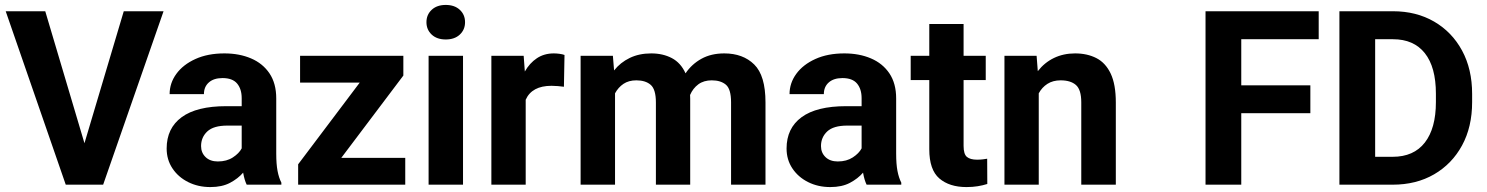

<svg xmlns="http://www.w3.org/2000/svg" viewBox="-20 -757 6097 787"><path d="M165.5 -710.9 326.2 -169.9 487.3 -710.9H650.4L402.8 0H249.5L3.4 -710.9Z M991.2 0Q981.9 -19 976.6 -49.3Q955.6 -24.9 922.9 -7.6Q890.1 9.8 842.3 9.8Q792 9.8 751.2 -10.7Q710.4 -31.2 686.8 -66.9Q663.1 -102.5 663.1 -148.4Q663.1 -231.4 724.6 -276.6Q786.1 -321.8 907.7 -321.8H970.7V-354.5Q970.7 -392.1 951.9 -414.6Q933.1 -437 892.1 -437Q856.4 -437 836.2 -419.2Q815.9 -401.4 815.9 -371.1H675.3Q675.3 -416.5 702.9 -454.3Q730.5 -492.2 781 -515.1Q831.5 -538.1 899.9 -538.1Q960.9 -538.1 1009 -517.6Q1057.1 -497.1 1084.7 -456.1Q1112.3 -415 1112.3 -353.5V-127.4Q1112.3 -84 1117.7 -56.2Q1123 -28.3 1133.3 -8.3V0ZM873 -95.2Q909.2 -95.2 934.6 -111.8Q960 -128.4 970.7 -148.9V-242.2H911.6Q855.5 -242.2 829.8 -218.3Q804.2 -194.3 804.2 -158.2Q804.2 -130.9 822.8 -113Q841.3 -95.2 873 -95.2Z M1641.1 -109.9V0H1202.1V-83.5L1454.6 -418.5H1210V-528.3H1633.3V-447.3L1378.9 -109.9Z M1728 -666Q1728 -696.8 1749.5 -716.8Q1771 -736.8 1807.1 -736.8Q1843.3 -736.8 1864.7 -716.8Q1886.2 -696.8 1886.2 -666Q1886.2 -635.3 1864.7 -615.2Q1843.3 -595.2 1807.1 -595.2Q1771 -595.2 1749.5 -615.2Q1728 -635.3 1728 -666ZM1877.9 -528.3V0H1736.8V-528.3Z M2293.9 -531.7 2291.5 -401.4Q2281.2 -402.8 2266.8 -404.1Q2252.4 -405.3 2240.7 -405.3Q2160.2 -405.3 2134.8 -348.1V0H1994.1V-528.3H2126.5L2131.3 -463.9Q2150.9 -498.5 2180.7 -518.3Q2210.4 -538.1 2250 -538.1Q2261.2 -538.1 2273.7 -536.4Q2286.1 -534.7 2293.9 -531.7Z M2588.4 -427.7Q2557.1 -427.7 2535.6 -413.3Q2514.2 -398.9 2501 -374.5V0H2359.9V-528.3H2492.2L2497.1 -468.3Q2522.9 -501 2561.3 -519.5Q2599.6 -538.1 2649.4 -538.1Q2697.3 -538.1 2733.9 -518.8Q2770.5 -499.5 2790 -456.5Q2815.4 -494.1 2855.2 -516.1Q2895 -538.1 2948.7 -538.1Q3025.4 -538.1 3071.5 -492.7Q3117.7 -447.3 3117.7 -337.4V0H2976.6V-337.4Q2976.6 -392.1 2955.3 -409.9Q2934.1 -427.7 2897.5 -427.7Q2864.7 -427.7 2842.5 -411.4Q2820.3 -395 2808.6 -367.7Q2809.1 -360.4 2809.1 -352.5V0H2668.5V-336.9Q2668.5 -390.6 2647.2 -409.2Q2626 -427.7 2588.4 -427.7Z M3532.2 0Q3522.9 -19 3517.6 -49.3Q3496.6 -24.9 3463.9 -7.6Q3431.2 9.8 3383.3 9.8Q3333 9.8 3292.2 -10.7Q3251.5 -31.2 3227.8 -66.9Q3204.1 -102.5 3204.1 -148.4Q3204.1 -231.4 3265.6 -276.6Q3327.1 -321.8 3448.7 -321.8H3511.7V-354.5Q3511.7 -392.1 3492.9 -414.6Q3474.1 -437 3433.1 -437Q3397.5 -437 3377.2 -419.2Q3356.9 -401.4 3356.9 -371.1H3216.3Q3216.3 -416.5 3243.9 -454.3Q3271.5 -492.2 3322 -515.1Q3372.6 -538.1 3440.9 -538.1Q3502 -538.1 3550 -517.6Q3598.1 -497.1 3625.7 -456.1Q3653.3 -415 3653.3 -353.5V-127.4Q3653.3 -84 3658.7 -56.2Q3664.1 -28.3 3674.3 -8.3V0ZM3414.1 -95.2Q3450.2 -95.2 3475.6 -111.8Q3501 -128.4 3511.7 -148.9V-242.2H3452.6Q3396.5 -242.2 3370.8 -218.3Q3345.2 -194.3 3345.2 -158.2Q3345.2 -130.9 3363.8 -113Q3382.3 -95.2 3414.1 -95.2Z M4020.5 -528.3V-428.7H3929.7V-159.2Q3929.7 -125 3943.4 -113.8Q3957 -102.5 3984.9 -102.5Q3998 -102.5 4008.3 -103.8Q4018.6 -105 4026.4 -106.4L4026.9 -2.9Q4008.8 2.9 3987.8 6.3Q3966.8 9.8 3941.4 9.8Q3871.6 9.8 3830.3 -25.6Q3789.1 -61 3789.1 -145V-428.7H3712.9V-528.3H3789.1V-658.7H3929.7V-528.3Z M4327.6 -427.7Q4295.9 -427.7 4273.4 -413.3Q4251 -398.9 4237.8 -374.5V0H4097.2V-528.3H4229L4233.9 -465.3Q4261.2 -500.5 4300 -519.3Q4338.9 -538.1 4386.7 -538.1Q4436.5 -538.1 4474.1 -518.8Q4511.7 -499.5 4532.7 -455.3Q4553.7 -411.1 4553.7 -336.9V0H4412.1V-337.4Q4412.1 -389.6 4390.1 -408.7Q4368.2 -427.7 4327.6 -427.7Z M5351.1 -407.2V-293H5067.9V0H4921.4V-710.9H5385.3V-596.2H5067.9V-407.2Z M5688.5 0H5470.2V-710.9H5689.9Q5785.2 -710.9 5858.4 -668.5Q5931.6 -626 5972.9 -549.8Q6014.2 -473.6 6014.2 -372.1V-338.4Q6014.2 -236.8 5972.9 -160.9Q5931.6 -85 5858.4 -42.5Q5785.2 0 5688.5 0ZM5689.9 -596.2H5616.7V-114.3H5688.5Q5774.9 -114.3 5820.3 -172.6Q5865.7 -231 5865.7 -338.4V-373Q5865.7 -481.9 5820.3 -539.1Q5774.9 -596.2 5689.9 -596.2Z"/></svg>

Font: Vazirmatn FD
Style: Bold
Weight: 700
Designer: Saber Rastikerdar
Foundry: Saber Rastikerdar
Version: Version 33.001